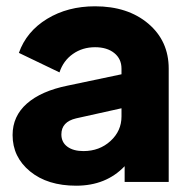

<svg xmlns="http://www.w3.org/2000/svg" viewBox="-20 -578 586 610"><path d="M282 -558Q386 -558 451 -503Q516 -448 516 -360V0H376V-50Q317 12 222 12Q131 12 75.5 -33.5Q20 -79 20 -149Q20 -209 65.5 -249Q111 -289 195 -306L366 -342V-360Q366 -391 343 -409.5Q320 -428 282 -428Q242 -428 211.5 -406.5Q181 -385 169 -348L40 -410Q64 -478 129.5 -518Q195 -558 282 -558ZM245 -98Q296 -98 331 -130Q366 -162 366 -208V-234L222 -202Q175 -191 175 -151Q175 -126 194 -112Q213 -98 245 -98Z"/></svg>

Font: Plus Jakarta Display
Style: Bold
Weight: 700
Designer: Gumpita Rahayu
Foundry: Tokotype Studio
Version: Version 1.000;hotconv 1.0.109;makeotfexe 2.5.65596